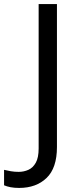

<svg xmlns="http://www.w3.org/2000/svg" viewBox="-98 -734 391 944"><path d="M-4 190Q-28 190 -46 186.5Q-64 183 -78 177V101Q-62 105 -44 108Q-26 111 -6 111Q19 111 41.5 101Q64 91 78 66Q92 41 92 -4V-714H182V-11Q182 92 131 141Q80 190 -4 190Z"/></svg>

Font: Noto Sans Shavian
Style: Regular
Weight: 400
Designer: Monotype Design Team
Foundry: Monotype Imaging Inc.
Version: Version 2.001; ttfautohint (v1.8.4.7-5d5b)